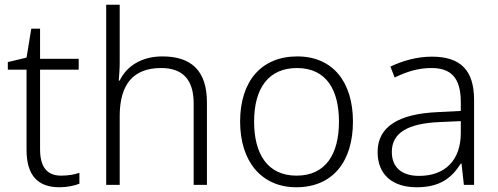

<svg xmlns="http://www.w3.org/2000/svg" viewBox="-20 -780 2102 810"><path d="M238 -39C177 -39 149 -77 149 -151V-486H312V-532H149V-659H112L92 -537L13 -518V-486H92V-148C92 -37 142 10 231 10C264 10 295 3 315 -5V-51C296 -44 268 -39 238 -39Z M485 -517V-760H428V0H485V-290C485 -424 542 -493 660 -493C749 -493 797 -446 797 -344V0H853V-348C853 -482 787 -542 665 -542C575 -542 513 -499 485 -440H481C483 -465 485 -489 485 -517Z M1469 -267C1469 -432 1386 -542 1234 -542C1084 -542 993 -439 993 -267C993 -99 1083 10 1230 10C1385 10 1469 -100 1469 -267ZM1052 -267C1052 -408 1113 -493 1233 -493C1358 -493 1410 -399 1410 -267C1410 -131 1355 -39 1231 -39C1109 -39 1052 -130 1052 -267Z M1802 -541C1738 -541 1677 -523 1627 -499L1645 -453C1696 -478 1745 -493 1800 -493C1881 -493 1924 -454 1924 -349V-312L1827 -307C1661 -300 1573 -245 1573 -139C1573 -43 1636 10 1738 10C1837 10 1886 -30 1924 -90H1927L1937 0H1980V-358C1980 -485 1922 -541 1802 -541ZM1834 -265 1924 -269V-217C1923 -105 1859 -38 1748 -38C1676 -38 1633 -73 1633 -139C1633 -219 1699 -259 1834 -265Z"/></svg>

Font: Noto Sans Devanagari UI Light
Style: Regular
Weight: 300
Designer: Jelle Bosma - Monotype Design Team
Foundry: Monotype Imaging Inc.
Version: Version 2.004